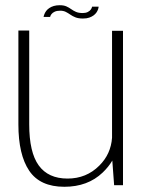

<svg xmlns="http://www.w3.org/2000/svg" viewBox="-20 -710 563 736"><path d="M417.5 0H451.5V-592H409.5V-182Q405 -119 360.5 -75Q311 -25.5 239 -25.5Q165 -25.5 128.5 -75.8Q92 -126 92 -233.5V-593H50.5V-233Q50.5 -117 92 -55.5Q133.5 6 226.5 6Q316.5 6 373.5 -48.5Q396.5 -70.5 410.5 -94.5ZM298 -639Q312.5 -639 322.2 -642.5Q332 -646 338.8 -651Q345.5 -656 349.8 -662.2Q354 -668.5 356 -674.5Q358 -680.5 358 -684.5H333Q332.5 -680 328.5 -674Q324.5 -668 316.5 -664Q308.5 -660 297.5 -660Q281.5 -660 271.2 -664.5Q261 -669 252.8 -675Q244.5 -681 234.5 -685.5Q224.5 -690 209 -690Q196 -690 186 -687Q176 -684 168.8 -679Q161.5 -674 157.2 -668.2Q153 -662.5 150.5 -656.5Q148 -650.5 147 -645H172Q173 -650 177.2 -655.8Q181.5 -661.5 189.8 -665.2Q198 -669 210.5 -669Q223 -669 232 -664.5Q241 -660 249.5 -654Q258 -648 269.2 -643.5Q280.5 -639 298 -639Z"/></svg>

Font: Anybody Thin ExtraLight
Style: Regular
Weight: 250
Version: Version 1.113;gftools[0.9.25]